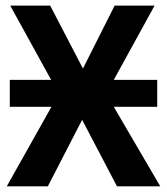

<svg xmlns="http://www.w3.org/2000/svg" viewBox="-20 -658 590 678"><path d="M14.6 -376H160.6L16.1 -638.2H157.2L272.9 -416L384.8 -638.2H525.9L381.8 -376H535.2V-280.8H381.8L545.9 0H393.1L270 -234.9L148.9 0H3.9L161.6 -280.8H14.6Z"/></svg>

Font: Code New Roman
Style: Bold
Weight: 700
Monospace: yes
Designer: Sam Radian
Foundry: Code New Roman
Version: Version 1.508 October 19, 2014